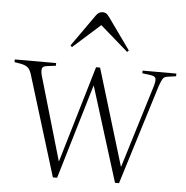

<svg xmlns="http://www.w3.org/2000/svg" viewBox="-53 -805 829 856"><g transform="rotate(5 361.5 -376.5)"><path d="M215 0 79 -442Q72 -468 61 -478Q50 -488 29 -492L0 -497V-509H185V-497L146 -492Q126 -490 123.5 -478Q121 -466 127 -445L235 -74H236L364 -506H382L513 -74H514L629 -448Q634 -466 632.5 -477.5Q631 -489 611 -492L572 -497V-509H723V-497L688 -492Q671 -490 665 -481.5Q659 -473 650 -448L511 0H493L361 -423H360L234 0ZM249 -586 242 -593 343 -736Q355 -753 372 -753Q379 -753 386 -750Q393 -747 403 -733L503 -593L496 -586L371 -695Z"/></g></svg>

Font: Display Extralight
Style: Regular
Weight: 200
Designer: Latin by Veronika Burian and Jose Scaglione. Greek by Irene Vlachou. Cyrillic by Vera Evstafieva.
Foundry: TypeTogether
Version: Version 3.002